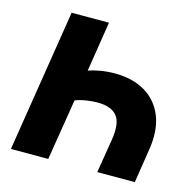

<svg xmlns="http://www.w3.org/2000/svg" viewBox="-103 -812 938 919"><g transform="rotate(15 365.5 -352.5)"><path d="M29 0 141 -705H326L287 -457Q310 -466 345 -472Q380 -478 416 -478Q505 -478 567 -441.5Q629 -405 657 -335.5Q685 -266 669 -167L643 0H457L484 -166Q498 -250 470 -286Q442 -322 373 -322Q348 -322 317.5 -317.5Q287 -313 263 -303L214 0Z"/></g></svg>

Font: Nunito Sans 11pt Black
Style: Italic
Weight: 900
Italic angle: -9°
Version: Version 3.101;gftools[0.9.27]